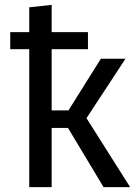

<svg xmlns="http://www.w3.org/2000/svg" viewBox="-20 -768 569 788"><path d="M514 0H405L259 -243H192V0H100V-566H22V-636H100V-738L192 -748V-636H341V-566H192V-315H261L394 -527H495L335 -283Z"/></svg>

Font: FiraGOUPP
Style: Medium
Weight: 400
Designer: bBox Type
Foundry: bBox Type GmbH
Version: Version 1.001